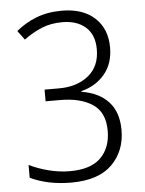

<svg xmlns="http://www.w3.org/2000/svg" viewBox="-53 -767 618 819"><g transform="rotate(-5 256.5 -357.0)"><path d="M434 -550Q434 -480 395.5 -435Q357 -390 296 -375V-372Q371 -360 411.5 -315.5Q452 -271 452 -195Q452 -105 394 -47.5Q336 10 219 10Q120 10 44 -26V-81Q80 -63 126 -51Q172 -39 218 -39Q307 -39 350 -81.5Q393 -124 393 -197Q393 -276 341 -310.5Q289 -345 202 -345H140V-395H203Q279 -395 328 -434.5Q377 -474 377 -547Q377 -609 340 -642Q303 -675 240 -675Q191 -675 152 -659Q113 -643 75 -615L46 -654Q84 -686 132.5 -705Q181 -724 242 -724Q332 -724 383 -677Q434 -630 434 -550Z"/></g></svg>

Font: Noto Sans Georgian SemiCondensed Light
Style: Regular
Weight: 300
Width: 4
Designer: Monotype Design Team, Akaki Razmadze
Foundry: Google LLC
Version: Version 2.005; ttfautohint (v1.8.4.7-5d5b)